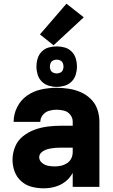

<svg xmlns="http://www.w3.org/2000/svg" viewBox="-20 -1015 616 1043"><path d="M218 8Q249 8 279.5 -0.5Q310 -9 335 -28.5Q360 -48 375 -76V0H520V-355Q520 -388 509 -420.5Q498 -453 473.5 -477Q449 -501 418 -514.5Q387 -528 353.5 -533Q320 -538 286 -538Q245 -538 203.5 -529Q162 -520 127.5 -496Q93 -472 73.5 -433.5Q54 -395 54 -353H199Q199 -374 212.5 -390.5Q226 -407 246 -413Q266 -419 286 -419Q307 -419 327.5 -414Q348 -409 361.5 -392Q375 -375 375 -355V-332H311Q275 -332 239 -327.5Q203 -323 168.5 -310.5Q134 -298 105 -275Q76 -252 62 -217.5Q48 -183 48 -147Q48 -114 59.5 -83Q71 -52 96 -30Q121 -8 153 0Q185 8 217 8ZM277 -111Q259 -111 241 -114.5Q223 -118 208 -130.5Q193 -143 193 -161Q193 -175 203.5 -185.5Q214 -196 227.5 -201Q241 -206 255 -208.5Q269 -211 283 -212Q297 -213 311 -213H375V-189Q375 -171 367.5 -155Q360 -139 345 -129Q330 -119 312.5 -115Q295 -111 277 -111ZM288 -543Q310 -543 331.5 -549.5Q353 -556 369 -572Q385 -588 391.5 -609.5Q398 -631 398 -653Q398 -676 391.5 -697.5Q385 -719 369 -735Q353 -751 331.5 -757Q310 -763 288 -763Q266 -763 244.5 -757Q223 -751 207 -735Q191 -719 184.5 -697.5Q178 -676 178 -653Q178 -631 184.5 -609.5Q191 -588 207 -572Q223 -556 244.5 -549.5Q266 -543 288 -543ZM288 -616Q278 -616 268.5 -620.5Q259 -625 255 -634Q251 -643 251 -653Q251 -663 255 -672.5Q259 -682 268.5 -686.5Q278 -691 288 -691Q298 -691 307.5 -686.5Q317 -682 321 -672.5Q325 -663 325 -653Q325 -643 321 -634Q317 -625 307.5 -620.5Q298 -616 288 -616ZM271 -769 435 -921 341 -995 197 -828Z"/></svg>

Font: Iosevka Sparkle Heavy
Style: Regular
Weight: 900
Designer: Belleve Invis
Foundry: Belleve Invis
Version: Version 4.5.0; ttfautohint (v1.8.3)